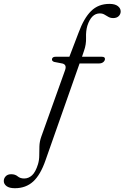

<svg xmlns="http://www.w3.org/2000/svg" viewBox="-168 -738 642 988"><path d="M281.5 -605.5Q273.5 -578.5 274.8 -544Q276 -509.5 264.5 -477L254 -446H355.5Q374 -446 372 -432.5Q370.5 -423.5 362.2 -417.5Q354 -411.5 341.5 -411.5H241.5L66.5 86Q40.5 161.5 2.8 196Q-35 230.5 -91.5 230.5Q-120 230.5 -134.2 219.8Q-148.5 209 -148.5 193.5Q-148.5 179.5 -138.5 169Q-128.5 158.5 -110.5 158.5Q-90 158.5 -77 169.5Q-64 180.5 -43.5 180.5Q-21 180.5 -3 164Q15 147.5 27.5 107Q34 85 34 61.8Q34 38.5 34.8 14.8Q35.5 -9 44 -33.5L166.5 -376Q177 -404.5 154 -411L110.5 -419.5Q98 -424 99.5 -434Q101.5 -446 118.5 -446H189L236 -569Q263.5 -644.5 300.8 -681.2Q338 -718 395 -718Q424 -718 438.5 -706.5Q453 -695 453 -679.5Q453 -665 442.8 -655Q432.5 -645 414.5 -645Q400.5 -645 390 -651Q379.5 -657 369.5 -663Q359.5 -669 345.5 -669Q302 -669 281.5 -605.5Z"/></svg>

Font: Fraunces 72pt S050 Light
Style: Italic
Weight: 300
Italic angle: -16°
Version: Version 1.000; ttfautohint (v1.8.3)